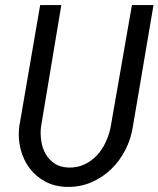

<svg xmlns="http://www.w3.org/2000/svg" viewBox="-20 -731 628 761"><path d="M588.4 -710.9 506.8 -230Q499.5 -181.2 477.1 -137.2Q454.6 -93.3 420.4 -60.3Q386.2 -27.3 341.8 -8.3Q297.4 10.7 245.6 9.8Q196.8 8.8 159.2 -11.5Q121.6 -31.7 96.9 -64.7Q72.3 -97.7 61.5 -140.4Q50.8 -183.1 56.2 -229L139.2 -710.9H223.1L142.6 -229Q139.2 -200.2 143.6 -171.9Q147.9 -143.6 161.1 -120.6Q174.3 -97.7 196.5 -82.8Q218.8 -67.9 251.5 -66.9Q286.1 -65.9 314.7 -79.3Q343.3 -92.8 364.5 -115.7Q385.7 -138.7 399.4 -168.5Q413.1 -198.2 418.9 -229.5L502.9 -710.9Z"/></svg>

Font: Roboto Mono
Style: Italic
Weight: 400
Designer: Google
Version: Version 2.000985; 2015; ttfautohint (v1.3)